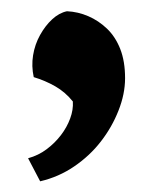

<svg xmlns="http://www.w3.org/2000/svg" viewBox="-20 -165 290 350"><path d="M31.2 123.5Q50.3 118.2 65.2 106.9Q80.1 95.7 91.1 81.3Q102.1 66.9 107.9 51Q113.8 35.2 112.8 20Q99.1 2.9 80.8 -7.6Q62.5 -18.1 41.5 -24.4Q37.1 -44.4 40.3 -64.2Q43.5 -84 53 -101.1Q62.5 -118.2 75.2 -129.9Q87.9 -141.6 102.1 -144.5Q122.1 -143.6 140.9 -135.5Q159.7 -127.4 175 -112.8Q190.4 -98.1 199.2 -75.7Q208 -53.2 208 -22.5Q208 6.3 196 36.6Q184.1 66.9 163.8 93Q143.6 119.1 115.2 138.4Q86.9 157.7 53.2 165.5Z"/></svg>

Font: PT Astra Serif
Style: Bold
Weight: 700
Designer: A.Korolkova, I. Chaeva
Foundry: ParaType Ltd
Version: Version 1.002